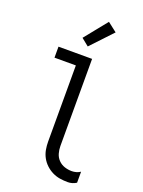

<svg xmlns="http://www.w3.org/2000/svg" viewBox="-179 -1059 858 1149"><g transform="rotate(20 250.0 -485.0)"><path d="M404 8Q378 8 353 4Q328 0 305 -11.5Q282 -23 263 -41Q244 -59 232 -81.5Q220 -104 215.5 -129Q211 -154 211 -180V-665H75V-735H289V-180Q289 -157 295.5 -134Q302 -111 318.5 -94Q335 -77 357.5 -69.5Q380 -62 404 -62Q418 -62 432 -66Q446 -70 458 -78V-8Q446 0 432 4Q418 8 404 8ZM239 -796 192 -834 308 -978 367 -932Z"/></g></svg>

Font: Moesevka
Style: Regular
Weight: 400
Monospace: yes
Designer: Belleve Invis
Foundry: Belleve Invis
Version: Version 32.5.0; ttfautohint (v1.8.4)